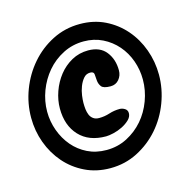

<svg xmlns="http://www.w3.org/2000/svg" viewBox="-90 -833 752 759"><g transform="rotate(-15 286.0 -453.0)"><path d="M551.8 -469.7Q551.8 -412.1 530.8 -356.4Q509.8 -300.8 472.2 -257.8Q434.6 -214.8 383.3 -188.5Q332 -162.1 271.5 -162.1Q214.8 -162.1 168.5 -184.6Q122.1 -207 88.9 -245.1Q55.7 -283.2 37.6 -332.5Q19.5 -381.8 19.5 -435.5Q19.5 -494.1 40.5 -549.3Q61.5 -604.5 99.1 -647.9Q136.7 -691.4 188.5 -717.8Q240.2 -744.1 300.8 -744.1Q357.4 -744.1 403.3 -721.7Q449.2 -699.2 482.4 -661.1Q515.6 -623 533.7 -573.2Q551.8 -523.4 551.8 -469.7ZM485.4 -467.8Q485.4 -507.8 472.2 -544.9Q459 -582 434.1 -610.8Q409.2 -639.6 374.5 -656.7Q339.8 -673.8 297.9 -673.8Q252 -673.8 212.9 -653.8Q173.8 -633.8 146 -601.1Q118.2 -568.4 102.5 -526.9Q86.9 -485.4 86.9 -442.4Q86.9 -402.3 100.6 -364.7Q114.3 -327.1 138.7 -298.3Q163.1 -269.5 197.8 -252.4Q232.4 -235.4 275.4 -235.4Q321.3 -235.4 359.9 -255.4Q398.4 -275.4 426.3 -307.6Q454.1 -339.8 469.7 -381.8Q485.4 -423.8 485.4 -467.8ZM403.3 -527.3Q403.3 -505.9 390.1 -490.2Q377 -474.6 355.5 -474.6Q326.2 -474.6 317.9 -485.8Q309.6 -497.1 308.6 -511.2Q307.6 -525.4 306.6 -536.6Q305.7 -547.9 291 -547.9Q274.4 -547.9 263.7 -535.2Q252.9 -522.5 246.1 -504.9Q239.3 -487.3 236.8 -468.8Q234.4 -450.2 234.4 -438.5Q234.4 -425.8 235.8 -413.1Q237.3 -400.4 241.7 -389.6Q246.1 -378.9 255.4 -372.1Q264.6 -365.2 279.3 -365.2Q301.8 -365.2 322.8 -372.1Q343.8 -378.9 366.2 -378.9Q377 -378.9 387.2 -372.6Q397.5 -366.2 397.5 -353.5Q397.5 -338.9 384.8 -326.7Q372.1 -314.5 354.5 -305.7Q336.9 -296.9 317.9 -292.5Q298.8 -288.1 287.1 -288.1Q216.8 -288.1 177.7 -330.1Q138.7 -372.1 138.7 -441.4Q138.7 -475.6 150.9 -510.3Q163.1 -544.9 185.1 -572.8Q207 -600.6 237.8 -617.7Q268.6 -634.8 305.7 -634.8Q354.5 -634.8 378.9 -603.5Q403.3 -572.3 403.3 -527.3Z"/></g></svg>

Font: Chewy
Style: Regular
Weight: 400
Designer: Squid
Foundry: Font Diner, Inc DBA Sideshow
Version: Version 1.000